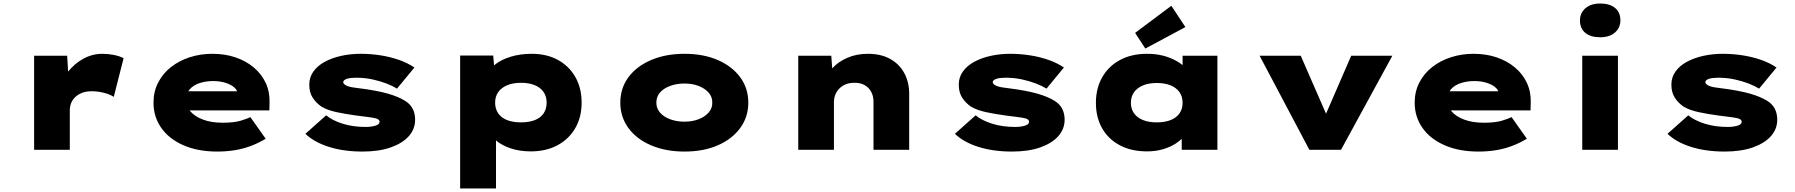

<svg xmlns="http://www.w3.org/2000/svg" viewBox="-20 -852 10210 1092"><path d="M174 0V-535H362L374 -336L313 -337Q329 -396 366 -443Q403 -490 454 -518Q505 -546 562 -546Q596 -546 628 -539.5Q660 -533 683 -521L627 -301Q609 -314 573.5 -323.5Q538 -333 501 -333Q469 -333 445.5 -323.5Q422 -314 406.5 -298.5Q391 -283 384 -264Q377 -245 377 -224V0Z M1216 10Q1105 10 1023 -26Q941 -62 897 -125Q853 -188 853 -268Q853 -331 879.5 -382.5Q906 -434 952.5 -470.5Q999 -507 1059.5 -526.5Q1120 -546 1188 -546Q1259 -546 1318.5 -526Q1378 -506 1422.5 -469Q1467 -432 1491 -381Q1515 -330 1513 -268L1512 -224H981L958 -333H1351L1332 -301V-319Q1330 -340 1311 -356Q1292 -372 1261 -381.5Q1230 -391 1192 -391Q1151 -391 1115.5 -379.5Q1080 -368 1059 -344Q1038 -320 1038 -284Q1038 -248 1062.5 -219Q1087 -190 1134 -172Q1181 -154 1247 -154Q1311 -154 1349 -165.5Q1387 -177 1404 -186L1491 -63Q1450 -38 1405.5 -21.5Q1361 -5 1314 2.5Q1267 10 1216 10Z M2042 10Q1935 10 1851 -16.5Q1767 -43 1717 -91L1835 -196Q1870 -167 1928.5 -148.5Q1987 -130 2060 -130Q2076 -130 2090.5 -132Q2105 -134 2116 -137.5Q2127 -141 2133 -146.5Q2139 -152 2139 -160Q2139 -171 2121 -178Q2102 -183 2069 -187Q2036 -191 2006 -195Q1941 -204 1892.5 -214.5Q1844 -225 1809 -245Q1777 -267 1758 -297Q1739 -327 1739 -371Q1739 -413 1763 -446Q1787 -479 1828 -501Q1869 -523 1921.5 -534.5Q1974 -546 2031 -546Q2088 -546 2143 -537.5Q2198 -529 2247.5 -512Q2297 -495 2337 -468L2238 -348Q2214 -363 2178 -377Q2142 -391 2098 -400.5Q2054 -410 2005 -410Q1989 -410 1976.5 -408.5Q1964 -407 1954 -404Q1944 -401 1938 -396Q1932 -391 1932 -385Q1932 -380 1936 -375.5Q1940 -371 1945 -368Q1961 -358 1993.5 -354Q2026 -350 2067 -344Q2159 -330 2214.5 -310.5Q2270 -291 2299 -268Q2322 -248 2331.5 -224Q2341 -200 2341 -171Q2341 -118 2305 -77.5Q2269 -37 2202 -13.5Q2135 10 2042 10Z M2597 220V-536H2785L2796 -417L2755 -426Q2763 -459 2797 -486Q2831 -513 2885 -529.5Q2939 -546 3004 -546Q3090 -546 3153.5 -511Q3217 -476 3252.5 -413.5Q3288 -351 3288 -268Q3288 -186 3252 -123.5Q3216 -61 3151 -26Q3086 9 2999 9Q2935 9 2883.5 -8.5Q2832 -26 2799 -55Q2766 -84 2756 -117L2801 -131V220ZM2943 -156Q2989 -156 3022 -169Q3055 -182 3072 -207.5Q3089 -233 3089 -268Q3089 -304 3071.5 -329Q3054 -354 3021.5 -367.5Q2989 -381 2944 -381Q2897 -381 2864 -367Q2831 -353 2813.5 -328Q2796 -303 2796 -268Q2796 -233 2813.5 -207.5Q2831 -182 2864 -169Q2897 -156 2943 -156Z M3873 10Q3766 10 3683 -25.5Q3600 -61 3554 -124Q3508 -187 3508 -268Q3508 -350 3554 -412.5Q3600 -475 3683 -510.5Q3766 -546 3873 -546Q3981 -546 4062.5 -510.5Q4144 -475 4190 -412.5Q4236 -350 4236 -268Q4236 -187 4190 -124Q4144 -61 4062.5 -25.5Q3981 10 3873 10ZM3873 -160Q3917 -160 3952.5 -173.5Q3988 -187 4010 -211.5Q4032 -236 4031 -268Q4032 -301 4010 -325.5Q3988 -350 3952.5 -363.5Q3917 -377 3873 -377Q3829 -377 3792 -363.5Q3755 -350 3734 -326Q3713 -302 3713 -268Q3713 -236 3734 -211.5Q3755 -187 3792 -173.5Q3829 -160 3873 -160Z M4520 0V-535H4708L4718 -395L4667 -381Q4679 -425 4712.5 -462.5Q4746 -500 4798.5 -523Q4851 -546 4916 -546Q4991 -546 5043.5 -516.5Q5096 -487 5123.5 -435.5Q5151 -384 5151 -319V0H4948V-274Q4948 -306 4934.5 -330.5Q4921 -355 4896.5 -368.5Q4872 -382 4839 -381Q4809 -381 4787.5 -371.5Q4766 -362 4751.5 -346Q4737 -330 4730 -311.5Q4723 -293 4723 -276V0H4622Q4574 0 4548.5 0Q4523 0 4520 0Z M5736 10Q5629 10 5545 -16.5Q5461 -43 5411 -91L5529 -196Q5564 -167 5622.5 -148.5Q5681 -130 5754 -130Q5770 -130 5784.5 -132Q5799 -134 5810 -137.5Q5821 -141 5827 -146.5Q5833 -152 5833 -160Q5833 -171 5815 -178Q5796 -183 5763 -187Q5730 -191 5700 -195Q5635 -204 5586.5 -214.5Q5538 -225 5503 -245Q5471 -267 5452 -297Q5433 -327 5433 -371Q5433 -413 5457 -446Q5481 -479 5522 -501Q5563 -523 5615.5 -534.5Q5668 -546 5725 -546Q5782 -546 5837 -537.5Q5892 -529 5941.5 -512Q5991 -495 6031 -468L5932 -348Q5908 -363 5872 -377Q5836 -391 5792 -400.5Q5748 -410 5699 -410Q5683 -410 5670.5 -408.5Q5658 -407 5648 -404Q5638 -401 5632 -396Q5626 -391 5626 -385Q5626 -380 5630 -375.5Q5634 -371 5639 -368Q5655 -358 5687.5 -354Q5720 -350 5761 -344Q5853 -330 5908.5 -310.5Q5964 -291 5993 -268Q6016 -248 6025.5 -224Q6035 -200 6035 -171Q6035 -118 5999 -77.5Q5963 -37 5896 -13.5Q5829 10 5736 10Z M6504 9Q6414 9 6348.5 -26Q6283 -61 6248 -123Q6213 -185 6213 -267Q6213 -349 6248.5 -412Q6284 -475 6349.5 -510.5Q6415 -546 6504 -546Q6555 -546 6596.5 -535Q6638 -524 6670.5 -505.5Q6703 -487 6724 -465.5Q6745 -444 6753 -424L6706 -417V-535H6904V0H6701V-147L6743 -131Q6738 -105 6717.5 -80Q6697 -55 6666 -35Q6635 -15 6593.5 -3Q6552 9 6504 9ZM6559 -156Q6606 -156 6639 -169.5Q6672 -183 6689 -208Q6706 -233 6706 -267Q6706 -302 6689 -327Q6672 -352 6639 -366Q6606 -380 6559 -380Q6513 -380 6480 -366Q6447 -352 6429.5 -327Q6412 -302 6412 -267Q6412 -233 6429.5 -208Q6447 -183 6480 -169.5Q6513 -156 6559 -156ZM6494 -576 6436 -665 6642 -819 6722 -698Z M7427 0 7144 -535H7378L7553 -134H7491L7665 -535H7899L7607 0Z M8389 10Q8278 10 8196 -26Q8114 -62 8070 -125Q8026 -188 8026 -268Q8026 -331 8052.5 -382.5Q8079 -434 8125.5 -470.5Q8172 -507 8232.5 -526.5Q8293 -546 8361 -546Q8432 -546 8491.5 -526Q8551 -506 8595.5 -469Q8640 -432 8664 -381Q8688 -330 8686 -268L8685 -224H8154L8131 -333H8524L8505 -301V-319Q8503 -340 8484 -356Q8465 -372 8434 -381.5Q8403 -391 8365 -391Q8324 -391 8288.5 -379.5Q8253 -368 8232 -344Q8211 -320 8211 -284Q8211 -248 8235.5 -219Q8260 -190 8307 -172Q8354 -154 8420 -154Q8484 -154 8522 -165.5Q8560 -177 8577 -186L8664 -63Q8623 -38 8578.5 -21.5Q8534 -5 8487 2.5Q8440 10 8389 10Z M8979 0V-535H9182V0ZM9081 -640Q9027 -640 8996.5 -665Q8966 -690 8966 -736Q8966 -778 8997 -805Q9028 -832 9081 -832Q9135 -832 9165.5 -807Q9196 -782 9196 -736Q9196 -694 9165 -667Q9134 -640 9081 -640Z M9789 10Q9682 10 9598 -16.5Q9514 -43 9464 -91L9582 -196Q9617 -167 9675.5 -148.5Q9734 -130 9807 -130Q9823 -130 9837.5 -132Q9852 -134 9863 -137.5Q9874 -141 9880 -146.5Q9886 -152 9886 -160Q9886 -171 9868 -178Q9849 -183 9816 -187Q9783 -191 9753 -195Q9688 -204 9639.5 -214.5Q9591 -225 9556 -245Q9524 -267 9505 -297Q9486 -327 9486 -371Q9486 -413 9510 -446Q9534 -479 9575 -501Q9616 -523 9668.5 -534.5Q9721 -546 9778 -546Q9835 -546 9890 -537.5Q9945 -529 9994.5 -512Q10044 -495 10084 -468L9985 -348Q9961 -363 9925 -377Q9889 -391 9845 -400.5Q9801 -410 9752 -410Q9736 -410 9723.5 -408.5Q9711 -407 9701 -404Q9691 -401 9685 -396Q9679 -391 9679 -385Q9679 -380 9683 -375.5Q9687 -371 9692 -368Q9708 -358 9740.5 -354Q9773 -350 9814 -344Q9906 -330 9961.5 -310.5Q10017 -291 10046 -268Q10069 -248 10078.5 -224Q10088 -200 10088 -171Q10088 -118 10052 -77.5Q10016 -37 9949 -13.5Q9882 10 9789 10Z"/></svg>

Font: Lexend Tera Black
Style: Regular
Weight: 900
Version: Version 1.007